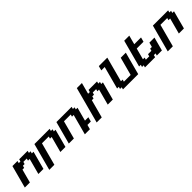

<svg xmlns="http://www.w3.org/2000/svg" viewBox="497 -2880 5009 5009"><g transform="rotate(-45 3002.0 -375.0)"><path d="M500 0H687.5Q709.5 -83 754.2 -250Q798.8 -417 821.3 -500H758.8L775.9 -562.5H713.4L730 -625H417.5L400.9 -562.5H338.4L355 -625H167.5Q139.6 -520.5 83.7 -312.3Q27.8 -104 0 0H187.5Q204.1 -62.5 237.5 -187.5Q271 -312.5 288.1 -375H350.6L367.2 -437.5H429.7L446.3 -500H571.3L554.7 -437.5H617.2Z M777.8 125H965.3Q993.2 20.5 1049.1 -187.7Q1105 -396 1132.8 -500H1382.8L1366.2 -437.5H1428.7L1311.5 0H1499Q1521 -83 1565.7 -250Q1610.4 -417 1632.8 -500H1570.3L1587.4 -562.5H1524.9L1541.5 -625H979Q945.3 -500 878.4 -250Q811.5 0 777.8 125Z M2089.4 125H2276.9Q2282.2 104 2293.5 62.5Q2304.7 21 2310.5 0H2435.5Q2441.4 -21 2452.6 -62.5Q2463.9 -104 2469.2 -125H2344.2Q2360.8 -187.5 2394 -312.5Q2427.2 -437.5 2444.3 -500H2381.8L2398.9 -562.5H2336.4L2353 -625H1790.5Q1762.7 -520.5 1706.8 -312.3Q1650.9 -104 1623 0H1810.5Q1832.5 -83 1877.2 -250Q1921.9 -417 1944.3 -500H2194.3L2177.7 -437.5H2240.2Z M2525.9 125H2713.4Q2735.8 42 2780.5 -125Q2825.2 -292 2847.7 -375H2910.2L2926.8 -437.5H2989.3L3005.9 -500H3130.9L3114.3 -437.5H3176.8L3059.6 0H3247.1Q3269 -83 3313.7 -250Q3358.4 -417 3380.9 -500H3318.4L3335.4 -562.5H3272.9L3289.6 -625H2977.1L2960.4 -562.5H2897.9L2981.4 -875H2793.9Q2749.5 -708 2660.2 -375Q2570.8 -42 2525.9 125Z M3621.1 0H4183.6Q4211.4 -104 4267.3 -312.3Q4323.2 -520.5 4351.1 -625H4163.6Q4141.6 -542 4096.9 -375.2Q4052.2 -208.5 4029.8 -125H3779.8L3796.4 -187.5H3733.9L3918 -875H3605.5Q3600.1 -854 3588.9 -812.5Q3577.6 -771 3572.3 -750H3697.3Q3669.4 -646 3613.5 -437.5Q3557.6 -229 3529.8 -125H3592.3L3575.2 -62.5H3637.7Z M4870.1 0H5057.6Q5074.7 -62.5 5108.2 -187.5Q5141.6 -312.5 5158.2 -375H4970.7Q4965.3 -354 4954.1 -312.3Q4942.9 -270.5 4937 -250H4874.5L4857.9 -187.5H4732.9L4716.3 -125H4591.3L4607.9 -187.5H4545.4L4628.9 -500H4878.9Q4884.8 -520.5 4896 -562.3Q4907.2 -604 4912.6 -625H4662.6Q4673.8 -667 4696 -750Q4718.3 -833 4729.5 -875H4542L4341.3 -125H4403.8L4386.7 -62.5H4449.2L4432.6 0H4807.6L4824.2 -62.5H4886.7Z M5148.9 125H5336.4Q5364.3 20.5 5420.2 -187.7Q5476.1 -396 5503.9 -500H5753.9L5737.3 -437.5H5799.8L5682.6 0H5870.1Q5892.1 -83 5936.8 -250Q5981.4 -417 6003.9 -500H5941.4L5958.5 -562.5H5896L5912.6 -625H5350.1Q5316.4 -500 5249.5 -250Q5182.6 0 5148.9 125Z"/></g></svg>

Font: Faithful 32x
Style: SemiboldOblique
Weight: 400
Foundry: Faithful Resource Pack
Version: Version 1.0; January 27, 2023